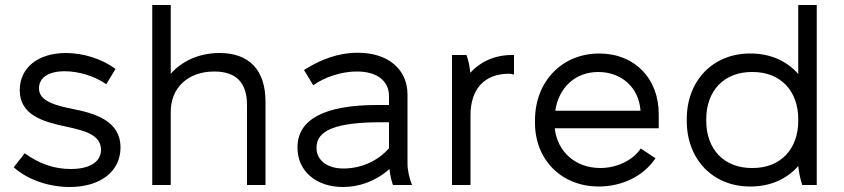

<svg xmlns="http://www.w3.org/2000/svg" viewBox="-20 -740 3377 768"><path d="M259 8C380 8 462 -53 462 -150C462 -257 360 -287 267 -305C168 -324 136 -349 136 -387C136 -428 172 -455 239 -455C294 -455 359 -436 405 -403L442 -464C390 -504 313 -528 244 -528C133 -528 59 -470 59 -379C59 -279 154 -253 242 -234C318 -218 384 -201 384 -141C384 -93 340 -64 263 -64C197 -64 136 -85 79 -127L35 -71C91 -20 177 8 259 8Z M589 0H663V-293C663 -390 733 -454 837 -454C925 -454 968 -409 968 -320V0H1042V-333C1042 -460 977 -528 858 -528C778 -528 709 -497 663 -445V-720H589Z M1352 8C1418 8 1484 -16 1538 -64C1540 -41 1546 -15 1552 0H1628C1619 -22 1610 -57 1610 -85V-362C1610 -463 1532 -529 1412 -529H1410C1333 -529 1262 -502 1196 -460L1233 -399C1280 -433 1349 -454 1406 -454H1408C1487 -454 1536 -417 1536 -356V-320H1489C1277 -320 1170 -262 1170 -151V-149C1170 -56 1244 8 1352 8ZM1353 -66C1289 -66 1246 -99 1246 -148V-150C1246 -219 1325 -251 1504 -251H1536V-147C1494 -99 1429 -66 1353 -66Z M1788 0H1862V-279C1862 -384 1918 -445 2015 -445C2023 -445 2029 -444 2036 -442V-520H2028C1959 -520 1901 -493 1861 -449C1859 -474 1853 -501 1846 -520H1788Z M2375 6C2467 6 2553 -34 2602 -107L2543 -146C2514 -102 2452 -68 2381 -68C2281 -68 2209 -134 2199 -227H2615V-283C2615 -427 2518 -526 2377 -526C2228 -526 2120 -414 2120 -259V-248C2120 -102 2225 6 2375 6ZM2201 -297C2215 -390 2281 -452 2373 -452C2467 -452 2536 -389 2542 -297Z M2980 6H2983C3061 6 3128 -24 3173 -76C3175 -53 3182 -19 3189 0H3247V-720H3173V-444C3128 -496 3061 -526 2983 -526H2980C2833 -526 2727 -419 2727 -263V-257C2727 -101 2833 6 2980 6ZM2987 -68C2877 -68 2805 -142 2805 -257V-263C2805 -378 2877 -452 2987 -452H2991C3101 -452 3173 -378 3173 -263V-257C3173 -142 3101 -68 2991 -68Z"/></svg>

Font: Fixel Display Regular
Style: Regular
Weight: 400
Designer: AlfaBravo + MacPaw
Foundry: Kyrylo Tkachov, Marchela Mozhyna, Serhii Makarenko, Maria Weinstein, Zakhar Kryvoshyya
Version: Version 1.211